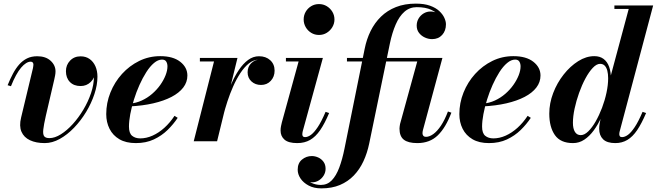

<svg xmlns="http://www.w3.org/2000/svg" viewBox="-20 -780 3626 1060"><path d="M227 10Q179 10 145.5 -5.8Q112 -21.5 98.5 -52.8Q85 -84 96.5 -131L162 -404Q162.5 -408.5 163.5 -413.8Q164.5 -419 164.5 -423Q164.5 -430.5 160.8 -435Q157 -439.5 149 -439.5Q137 -439.5 123.8 -431.2Q110.5 -423 96.5 -406.5Q82.5 -390 68.5 -364.5Q54.5 -339 40.5 -304L22 -309.5Q36 -344 51.5 -373.2Q67 -402.5 86 -424Q105 -445.5 129.2 -457.5Q153.5 -469.5 185.5 -469.5Q232 -469.5 259.2 -444.8Q286.5 -420 286.5 -386Q286.5 -375 284.2 -363.2Q282 -351.5 279.5 -340.5L233 -140.5Q222 -92 219 -65.2Q216 -38.5 223.8 -28Q231.5 -17.5 253 -17.5Q282.5 -17.5 316 -38.5Q349.5 -59.5 381.8 -95Q414 -130.5 440.2 -174.5Q466.5 -218.5 482.5 -265.8Q498.5 -313 498.5 -356.5Q498.5 -384.5 488.5 -405.2Q478.5 -426 461.8 -437.5Q445 -449 425 -449V-468Q447.5 -468 465.5 -456.8Q483.5 -445.5 493.8 -426.2Q504 -407 504 -383.5Q504 -350 481 -327.5Q458 -305 425 -305Q387.5 -305 365.8 -327.5Q344 -350 344 -387Q344 -421.5 366.8 -445.2Q389.5 -469 425 -469Q454 -469 474.8 -454.2Q495.5 -439.5 506.8 -414Q518 -388.5 518 -356.5Q518 -311 501.2 -260.5Q484.5 -210 455.5 -162Q426.5 -114 389 -75Q351.5 -36 310 -13Q268.5 10 227 10Z M730 10Q675.5 10 639.2 -11.2Q603 -32.5 584.8 -68.8Q566.5 -105 566.5 -150Q566.5 -211.5 589.5 -269Q612.5 -326.5 653.5 -371.8Q694.5 -417 748.5 -443.5Q802.5 -470 864.5 -470Q935.5 -470 975 -439Q1014.5 -408 1014.5 -363Q1014.5 -326.5 991.8 -296.8Q969 -267 926.8 -245Q884.5 -223 826 -209.5Q767.5 -196 695.5 -192.5V-208Q731 -210.5 762.5 -225Q794 -239.5 820 -262Q846 -284.5 864.8 -311Q883.5 -337.5 894 -364.2Q904.5 -391 904.5 -413.5Q904.5 -429 897.8 -440Q891 -451 874.5 -451Q852.5 -451 830.2 -432.2Q808 -413.5 787.8 -381.8Q767.5 -350 750 -311Q732.5 -272 719.5 -230.2Q706.5 -188.5 699.2 -149.8Q692 -111 692 -81Q692 -44.5 709.5 -30.2Q727 -16 754.5 -16Q788 -16 822.2 -31.2Q856.5 -46.5 887.5 -74.5Q918.5 -102.5 943.5 -140.5L961 -129.5Q937.5 -94 905 -62.2Q872.5 -30.5 829.2 -10.2Q786 10 730 10Z M1049.5 0 1161.5 -440.5H1083.5V-460H1291L1178.5 0ZM1201.5 -143Q1210.5 -183.5 1224.2 -228.5Q1238 -273.5 1256.8 -316.2Q1275.5 -359 1298.8 -393.8Q1322 -428.5 1349.8 -449Q1377.5 -469.5 1410 -469.5Q1448 -469.5 1472 -447.5Q1496 -425.5 1496 -390Q1496 -356.5 1475 -333.8Q1454 -311 1421 -311Q1389.5 -311 1368.2 -330.5Q1347 -350 1347 -381Q1347 -412.5 1368 -432.2Q1389 -452 1422 -452Q1453.5 -452 1474.2 -436Q1495 -420 1495 -390L1475.5 -390.5Q1475.5 -418 1457.8 -434.2Q1440 -450.5 1409.5 -450.5Q1380 -450.5 1354.5 -430.2Q1329 -410 1307 -376.5Q1285 -343 1267 -302.2Q1249 -261.5 1235.5 -220Q1222 -178.5 1213 -143Z M1621 10Q1572.5 10 1550.8 -9Q1529 -28 1529 -59Q1529 -72.5 1531.5 -84Q1534 -95.5 1536 -104L1628.5 -440.5H1558.5V-460H1762.5L1651.5 -56Q1650.5 -52 1649.8 -47.5Q1649 -43 1649 -39Q1649 -32 1652.2 -27.5Q1655.5 -23 1664 -23Q1679.5 -23 1696.8 -35.5Q1714 -48 1734.2 -78.2Q1754.5 -108.5 1777.5 -162.5L1797 -156Q1773 -98.5 1747.8 -61.8Q1722.5 -25 1692 -7.5Q1661.5 10 1621 10ZM1741 -587Q1717 -587 1697.8 -599Q1678.5 -611 1667.5 -630.5Q1656.5 -650 1656.5 -672.5Q1656.5 -695.5 1667.5 -714.8Q1678.5 -734 1697.8 -745.8Q1717 -757.5 1741 -757.5Q1765 -757.5 1784.2 -745.8Q1803.5 -734 1815 -714.8Q1826.5 -695.5 1826.5 -672.5Q1826.5 -650 1815 -630.5Q1803.5 -611 1784.2 -599Q1765 -587 1741 -587Z M1754 260Q1713.5 260 1684.2 244.5Q1655 229 1639.2 205.5Q1623.5 182 1623.5 157Q1623.5 120.5 1647.2 101Q1671 81.5 1701.5 81.5Q1719 81.5 1736.5 89.2Q1754 97 1765.8 112.8Q1777.5 128.5 1777.5 152Q1777.5 172 1767 189Q1756.5 206 1739.8 216.2Q1723 226.5 1704 226.5Q1686.5 226.5 1668.2 218.5Q1650 210.5 1637.2 195Q1624.5 179.5 1624.5 157H1643.5Q1643.5 179 1658.5 198Q1673.5 217 1698 229Q1722.5 241 1751.5 241Q1787 241 1811.5 215.8Q1836 190.5 1853 145.2Q1870 100 1882 40L1993.5 -511.5Q2004 -564 2026.2 -609Q2048.5 -654 2083.2 -688Q2118 -722 2166 -741Q2214 -760 2276 -760Q2322.5 -760 2354.2 -748.5Q2386 -737 2405.2 -719Q2424.5 -701 2433.2 -681.5Q2442 -662 2442 -646Q2442 -610 2421 -587Q2400 -564 2365.5 -564Q2345.5 -564 2326 -572.8Q2306.5 -581.5 2293.5 -598.2Q2280.5 -615 2280.5 -638.5Q2280.5 -660 2291 -677.8Q2301.5 -695.5 2319 -706Q2336.5 -716.5 2357.5 -716.5Q2376 -716.5 2395.2 -707.8Q2414.5 -699 2427.8 -683.2Q2441 -667.5 2441 -646H2422Q2422 -667.5 2407 -689.2Q2392 -711 2360.8 -725.8Q2329.5 -740.5 2281 -740.5Q2242 -740.5 2213.2 -715.5Q2184.5 -690.5 2164.8 -645.2Q2145 -600 2132.5 -540L2018.5 11.5Q2007.5 65 1986.5 110.2Q1965.5 155.5 1933.2 189Q1901 222.5 1856.8 241.2Q1812.5 260 1754 260ZM2284 10Q2233.5 10 2209.5 -8.8Q2185.5 -27.5 2185.5 -70.5Q2185.5 -74.5 2186.5 -82Q2187.5 -89.5 2188.5 -95L2283.5 -440.5H1895.5V-460H2422.5L2315 -62Q2312.5 -52 2312.5 -44Q2312.5 -36 2317.2 -30.2Q2322 -24.5 2331.5 -24.5Q2351 -24.5 2372.5 -40Q2394 -55.5 2414.8 -86.8Q2435.5 -118 2453 -164.5L2472 -158Q2441 -75.5 2397 -32.8Q2353 10 2284 10Z M2679.5 10Q2625 10 2588.8 -11.2Q2552.5 -32.5 2534.2 -68.8Q2516 -105 2516 -150Q2516 -211.5 2539 -269Q2562 -326.5 2603 -371.8Q2644 -417 2698 -443.5Q2752 -470 2814 -470Q2885 -470 2924.5 -439Q2964 -408 2964 -363Q2964 -326.5 2941.2 -296.8Q2918.5 -267 2876.2 -245Q2834 -223 2775.5 -209.5Q2717 -196 2645 -192.5V-208Q2680.5 -210.5 2712 -225Q2743.5 -239.5 2769.5 -262Q2795.5 -284.5 2814.2 -311Q2833 -337.5 2843.5 -364.2Q2854 -391 2854 -413.5Q2854 -429 2847.2 -440Q2840.5 -451 2824 -451Q2802 -451 2779.8 -432.2Q2757.5 -413.5 2737.2 -381.8Q2717 -350 2699.5 -311Q2682 -272 2669 -230.2Q2656 -188.5 2648.8 -149.8Q2641.5 -111 2641.5 -81Q2641.5 -44.5 2659 -30.2Q2676.5 -16 2704 -16Q2737.5 -16 2771.8 -31.2Q2806 -46.5 2837 -74.5Q2868 -102.5 2893 -140.5L2910.5 -129.5Q2887 -94 2854.5 -62.2Q2822 -30.5 2778.8 -10.2Q2735.5 10 2679.5 10Z M3377 10Q3331 10 3309.5 -11.2Q3288 -32.5 3288 -69Q3288 -74.5 3288.5 -82.2Q3289 -90 3290.5 -97.5L3305.5 -175L3337.5 -257L3340 -317.5L3451 -730.5H3372V-750H3586L3401 -54Q3399 -46.5 3399 -38.5Q3399 -32.5 3402.2 -27.8Q3405.5 -23 3414 -23Q3429.5 -23 3446.8 -35.5Q3464 -48 3484.2 -78.2Q3504.5 -108.5 3527.5 -162.5L3547 -156Q3522.5 -98.5 3497.8 -61.8Q3473 -25 3443.5 -7.5Q3414 10 3377 10ZM3143.5 10Q3074.5 10 3043.5 -34.2Q3012.5 -78.5 3012.5 -152.5Q3012.5 -210 3034 -266.2Q3055.5 -322.5 3091.8 -368.5Q3128 -414.5 3172 -442.2Q3216 -470 3261 -470Q3292 -470 3312.5 -454.5Q3333 -439 3343 -410.8Q3353 -382.5 3353 -344.5Q3353 -320 3346.8 -284.2Q3340.5 -248.5 3328.5 -208.8Q3316.5 -169 3298.8 -130.2Q3281 -91.5 3257.8 -59.8Q3234.5 -28 3206 -9Q3177.5 10 3143.5 10ZM3186.5 -34Q3206.5 -34 3227.8 -54.8Q3249 -75.5 3268.5 -109.5Q3288 -143.5 3303.8 -185Q3319.5 -226.5 3328.5 -269Q3337.5 -311.5 3337.5 -348Q3337.5 -372 3332.8 -390Q3328 -408 3318.2 -417.8Q3308.5 -427.5 3293 -427.5Q3273.5 -427.5 3252.5 -405.2Q3231.5 -383 3212 -346.8Q3192.5 -310.5 3177 -267Q3161.5 -223.5 3152.2 -180.2Q3143 -137 3143 -102Q3143 -70 3154 -52Q3165 -34 3186.5 -34Z"/></svg>

Font: Bodoni Moda
Style: Bold Italic
Weight: 700
Italic angle: -13°
Version: Version 2.004